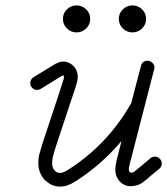

<svg xmlns="http://www.w3.org/2000/svg" viewBox="-20 -665 619 711"><path d="M435 -559.5Q420 -574 420 -595Q420 -616 435 -630.5Q450 -645 470.5 -645Q491 -645 506 -630.5Q521 -616 521 -595Q521 -574 506 -559.5Q491 -545 470.5 -545Q450 -545 435 -559.5ZM228 -559.5Q213 -574 213 -595Q213 -616 228 -630.5Q243 -645 263.5 -645Q284 -645 299 -630.5Q314 -616 314 -595Q314 -574 299 -559.5Q284 -545 263.5 -545Q243 -545 228 -559.5ZM537 -79Q544 -85 554 -85Q564 -85 571.5 -77.5Q579 -70 579 -59Q579 -48 570 -40Q543 -18 537.5 -13.5Q532 -9 529.5 -6.5Q527 -4 523.5 -1Q520 2 517.5 3.5Q515 5 513 7Q500 18 484 22Q468 25 461.5 24.5Q455 24 450 23Q432 18 420 3Q407 -14 407 -37Q407 -51 412 -72L430 -143Q357 -56 262 5Q245 16 231 21Q217 26 202 26Q176 26 156 10Q139 -2 130.5 -21Q122 -40 122 -58Q122 -76 124 -87Q129 -108 142 -148Q216 -370 216 -373Q217 -378 217 -380L215 -386Q210 -385 204 -381L131 -336Q125 -332 116 -332Q107 -332 99.5 -339.5Q92 -347 92 -357Q92 -371 104 -379Q182 -427 185 -428.5Q188 -430 193 -432Q203 -437 215 -437Q227 -437 238 -431Q249 -425 257 -415Q268 -400 268 -380Q267 -366 265 -360Q263 -354 262.5 -352.5Q262 -351 262 -349Q261 -347 190 -132Q178 -95 175.5 -83Q173 -71 173 -61Q173 -40 186 -30Q198 -21 215 -27Q222 -30 235 -38Q324 -95 392 -176Q432 -224 463 -278Q465 -281 466 -283L502 -421Q507 -440 527 -440Q533 -440 539 -436.5Q545 -433 548.5 -427.5Q552 -422 552 -417Q552 -412 551 -409L461 -60Q457 -44 457 -40Q457 -33 459 -30Q461 -27 463 -26Q469 -24 478 -30Q484 -34 537 -79ZM479 -30Q479 -30 479 -30Z"/></svg>

Font: TT2020Base
Style: Italic
Weight: 400
Italic angle: -15°
Version: Version 0.2.000